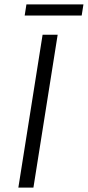

<svg xmlns="http://www.w3.org/2000/svg" viewBox="-20 -859 402 879"><path d="M93 -788H354L362 -839H101ZM64 0H133L244 -700H175Z"/></svg>

Font: Arthouse Owned
Style: Italic
Weight: 400
Italic angle: -10°
Designer: Jeremy Tribby
Foundry: Tribby Type
Version: Version 1.000;PS 001.000;hotconv 1.0.88;makeotf.lib2.5.64775